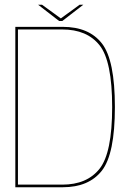

<svg xmlns="http://www.w3.org/2000/svg" viewBox="-20 -788 560 808"><path d="M44.5 0H244Q354 0 408.8 -70Q463.5 -140 463.5 -337.5Q463.5 -535 409 -605Q354.5 -675 244 -675H44.5ZM55.5 -11V-664H242Q346 -664 399 -597.5Q452 -531 452 -337.5Q452 -144.5 399 -77.8Q346 -11 242 -11ZM229 -699.5H242L330.5 -768H315L236 -710.5L157 -768H140.5Z"/></svg>

Font: Anybody Thin
Style: Regular
Weight: 100
Designer: Tyler Finck
Foundry: Etcetera Type Company
Version: Version 1.114;gftools[0.9.25]